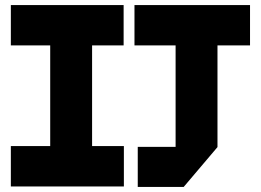

<svg xmlns="http://www.w3.org/2000/svg" viewBox="-20 -739 1035 761"><path d="M23 0V-160H179V-559H23V-719H470V-559H345V-160H471V0ZM676 -157V-559H513V-719H971V-559H842V-156L708 2H526V-157Z"/></svg>

Font: Foldit Thin
Style: Bold
Weight: 700
Version: Version 1.003